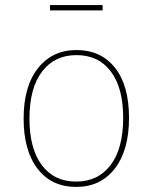

<svg xmlns="http://www.w3.org/2000/svg" viewBox="-20 -726 600 756"><path d="M384 -685H177V-706H384ZM281 -529Q377 -529 432.5 -459.5Q488 -390 488 -262Q488 -134 432 -62Q376 10 280 10Q183 10 128 -61.5Q73 -133 73 -259Q73 -386 129.5 -457.5Q186 -529 281 -529ZM281 -509Q195 -509 145.5 -444Q96 -379 96 -259Q96 -141 144.5 -76Q193 -11 280 -11Q366 -11 415.5 -76Q465 -141 465 -262Q465 -380 416.5 -444.5Q368 -509 281 -509Z"/></svg>

Font: FiraGO Thin
Style: Regular
Weight: 100
Designer: bBox Type
Foundry: bBox Type GmbH
Version: Version 1.001;PS 001.001;hotconv 1.0.88;makeotf.lib2.5.64775